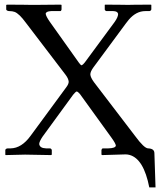

<svg xmlns="http://www.w3.org/2000/svg" viewBox="-20 -666 690 827"><path d="M521 -1Q521 -1 419.9 2L417 0V-20Q418.5 -25.9 422.9 -26.9H446.8Q478 -27.8 479 -39.1Q478 -48.3 460 -73.2L324.2 -261.2Q315.4 -271.5 310.1 -272Q304.7 -270 294.9 -257.8L163.1 -77.1Q149.4 -56.6 148.9 -45.9Q150.9 -27.8 178.2 -26.9H196.8Q202.1 -24.4 203.1 -20V0L200.2 2Q199.7 2 87.9 0Q87.9 0 3.9 2L2.9 0V-20Q4.4 -26.4 14.2 -26.9H25.9Q73.2 -27.8 111.8 -81.1L266.1 -291Q275.9 -304.2 275.9 -314Q274.9 -327.6 262.2 -344.2L90.8 -568.8Q62.5 -607.4 43 -614.7Q32.7 -618.2 21 -618.2H19Q8.3 -619.6 6.8 -625V-645L12.2 -646Q27.8 -646 81.1 -645.5Q108.4 -645 112.8 -645Q114.3 -645 135.7 -645Q218.8 -646 240.2 -646Q241.2 -646 245.1 -645V-625Q243.7 -618.7 240.2 -618.2H200.2Q178.2 -617.2 176.8 -606.9Q177.7 -596.2 194.8 -571.8L319.8 -396Q327.6 -384.8 332 -384.8Q336.9 -386.7 345.2 -397L474.1 -571.8Q488.8 -592.8 488.8 -606Q486.8 -617.7 467.8 -618.2H438Q432.1 -620.1 431.2 -625V-645L433.1 -646Q445.3 -646 496.1 -645.5Q527.3 -645 532.2 -645Q534.2 -645 557.6 -645.5Q617.2 -646 628.9 -646L631.8 -645V-625Q629.4 -618.7 623 -618.2H606Q566.4 -618.2 534.7 -581.1Q528.3 -573.2 522 -564.9L381.8 -375Q369.1 -357.4 369.1 -345.2Q370.1 -332 384.8 -312L562 -80.1Q601.1 -26.9 618.2 -26.9Q644.5 -25.9 645 -6.8L649.9 141.1H623Q599.1 18.6 538.6 1.5Q529.8 -1 521 -1Z"/></svg>

Font: Linux Biolinum Capitals O
Style: Small Caps
Weight: 400
Designer: Philipp H. Poll
Foundry: Philipp H. Poll
Version: Version 1.0.4